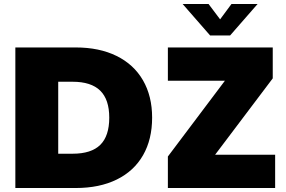

<svg xmlns="http://www.w3.org/2000/svg" viewBox="-20 -943 1434 963"><path d="M57 -705H360Q478 -705 564.5 -662.5Q651 -620 697 -540.5Q743 -461 743 -353Q743 -244 697.5 -164.5Q652 -85 565.5 -42.5Q479 0 360 0H57ZM344 -172Q438 -172 483 -216.5Q528 -261 528 -353Q528 -444 482.5 -488.5Q437 -533 344 -533H272V-172ZM1360 -167V0H822V-158L1108 -538H822V-705H1348V-550L1059 -167ZM1272 -923 1134 -765H1034L896 -923H1026L1084 -846L1141 -923Z"/></svg>

Font: Nunito Sans Heavy
Style: Regular
Weight: 400
Designer: Vernon Adams
Foundry: Vernon Adams
Version: Version 2.500